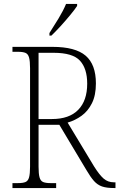

<svg xmlns="http://www.w3.org/2000/svg" viewBox="-20 -951 604 971"><path d="M43 0V-25H72Q96 -25 109 -30.5Q122 -36 127 -54Q132 -72 132 -108V-606Q132 -642 127 -660Q122 -678 109 -683.5Q96 -689 72 -689H43V-714H245Q361 -714 413 -669.5Q465 -625 465 -529Q465 -469 445 -429Q425 -389 392.5 -365.5Q360 -342 322 -331L456 -109Q483 -66 504.5 -47.5Q526 -29 556 -29H564V0H558Q519 0 496 -8Q473 -16 455.5 -35.5Q438 -55 417 -91L280 -320H175V-108Q175 -72 180 -54Q185 -36 198 -30.5Q211 -25 235 -25H264V0ZM243 -349Q330 -349 375.5 -395.5Q421 -442 421 -528Q421 -604 384.5 -644Q348 -684 251 -684H175V-349ZM230 -784Q252 -818 276 -857.5Q300 -897 314 -931H370V-921Q359 -904 336 -876Q313 -848 287 -819.5Q261 -791 240 -771H230Z"/></svg>

Font: Noto Serif Lao SemiCondensed ExtraLight
Style: Regular
Weight: 200
Width: 4
Designer: Monotype Design Team
Foundry: Monotype Imaging Inc.
Version: Version 2.003; ttfautohint (v1.8.4.7-5d5b)